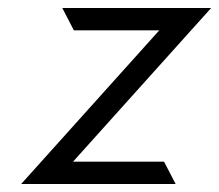

<svg xmlns="http://www.w3.org/2000/svg" viewBox="-20 -471 549 481"><path d="M33 -10H420L391 -66H163L509 -451H136L165 -395H379Z"/></svg>

Font: Charger Sport
Style: LitNrwObl
Weight: 300
Designer: Jasper
Foundry: Cannot Into Space Fonts
Version: Version 1.1